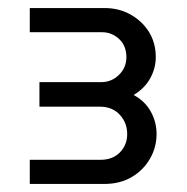

<svg xmlns="http://www.w3.org/2000/svg" viewBox="-20 -720 465 477"><path d="M54 -263V-323H230Q260 -323 278 -341.5Q296 -360 296 -387Q296 -415 277.5 -435Q259 -455 228 -455H78V-516H232Q257 -516 275.5 -534Q294 -552 294 -578Q294 -606 276 -623Q258 -640 233 -640H54V-700H240Q276 -700 305 -683.5Q334 -667 350.5 -640Q367 -613 367 -578Q367 -551 353.5 -526Q340 -501 312 -484Q340 -469 354.5 -443Q369 -417 369 -387Q369 -354 352.5 -325.5Q336 -297 307 -280Q278 -263 239 -263Z"/></svg>

Font: MuseoModerno Thin
Style: Regular
Weight: 400
Version: Version 1.003